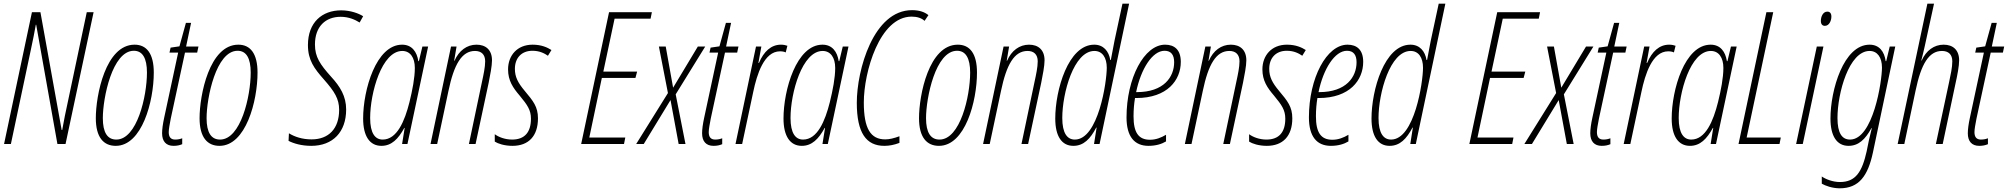

<svg xmlns="http://www.w3.org/2000/svg" viewBox="-20 -780 10876 1040"><path d="M2 0H39L147 -510C158 -563 168 -609 174 -646H176L291 0H335L487 -714H450L344 -212C337 -181 326 -127 317 -76H314L199 -714H153Z M607 10C749 10 813 -231 813 -387C813 -490 774 -538 709 -538C552 -538 499 -264 499 -140C499 -36 541 10 607 10ZM610 -24C562 -24 537 -62 537 -140C537 -249 588 -505 705 -505C752 -505 776 -465 776 -387C776 -258 722 -24 610 -24Z M920 10C938 10 953 7 967 1V-31C957 -27 944 -24 929 -24C905 -24 894 -38 894 -64C894 -81 899 -106 905 -138L982 -495H1048L1055 -528H988L1015 -656H987L952 -529L904 -522L898 -495H945L869 -141C862 -109 858 -79 858 -58C858 -14 880 10 920 10Z M1169 10C1311 10 1375 -231 1375 -387C1375 -490 1336 -538 1271 -538C1114 -538 1061 -264 1061 -140C1061 -36 1103 10 1169 10ZM1172 -24C1124 -24 1099 -62 1099 -140C1099 -249 1150 -505 1267 -505C1314 -505 1338 -465 1338 -387C1338 -258 1284 -24 1172 -24Z M1666 10C1783 10 1855 -65 1855 -187C1855 -258 1823 -311 1773 -365C1714 -431 1686 -471 1686 -539C1686 -637 1744 -689 1825 -689C1870 -689 1904 -673 1928 -658L1947 -692C1924 -707 1879 -724 1828 -724C1725 -724 1648 -659 1648 -536C1648 -454 1682 -409 1735 -349C1792 -284 1817 -245 1817 -185C1817 -83 1760 -25 1668 -25C1617 -25 1576 -39 1545 -58L1543 -17C1570 -3 1613 10 1666 10Z M2046 10C2101 10 2137 -27 2170 -87H2172L2158 0H2187L2299 -528H2268L2249 -449H2246C2238 -500 2211 -538 2158 -538C2017 -538 1947 -293 1947 -138C1947 -42 1983 10 2046 10ZM2053 -24C2012 -24 1985 -58 1985 -141C1985 -277 2048 -504 2159 -504C2202 -504 2227 -468 2227 -412C2227 -359 2214 -292 2198 -227C2172 -123 2130 -24 2053 -24Z M2312 0H2348L2409 -287C2439 -431 2481 -504 2553 -504C2587 -504 2608 -485 2608 -448C2608 -416 2599 -375 2591 -338L2520 0H2556L2627 -332C2635 -372 2645 -423 2645 -453C2645 -510 2611 -538 2561 -538C2509 -538 2466 -506 2442 -451H2440L2453 -528H2423Z M2756 10C2843 10 2894 -43 2894 -139C2894 -202 2868 -233 2822 -288C2786 -331 2769 -363 2769 -407C2769 -466 2805 -505 2864 -505C2903 -505 2929 -491 2948 -478L2967 -509C2945 -523 2913 -538 2865 -538C2781 -538 2732 -479 2732 -404C2732 -343 2759 -304 2795 -262C2837 -211 2856 -184 2856 -137C2856 -65 2823 -24 2754 -24C2715 -24 2680 -38 2660 -53V-13C2677 -2 2712 10 2756 10Z M3128 0H3360L3367 -35H3172L3240 -358H3422L3431 -392H3248L3309 -679H3504L3511 -714H3279Z M3426 0H3467L3612 -238L3656 0H3693L3640 -269L3800 -528H3760L3626 -305L3586 -528H3549L3598 -276Z M3845 10C3863 10 3878 7 3892 1V-31C3882 -27 3869 -24 3854 -24C3830 -24 3819 -38 3819 -64C3819 -81 3824 -106 3830 -138L3907 -495H3973L3980 -528H3913L3940 -656H3912L3877 -529L3829 -522L3823 -495H3870L3794 -141C3787 -109 3783 -79 3783 -58C3783 -14 3805 10 3845 10Z M3964 0H4000L4060 -282C4080 -378 4119 -502 4205 -502C4218 -502 4228 -500 4236 -496L4245 -532C4237 -535 4225 -538 4210 -538C4157 -538 4117 -501 4091 -439H4088L4104 -528H4075Z M4323 10C4378 10 4414 -27 4447 -87H4449L4435 0H4464L4576 -528H4545L4526 -449H4523C4515 -500 4488 -538 4435 -538C4294 -538 4224 -293 4224 -138C4224 -42 4260 10 4323 10ZM4330 -24C4289 -24 4262 -58 4262 -141C4262 -277 4325 -504 4436 -504C4479 -504 4504 -468 4504 -412C4504 -359 4491 -292 4475 -227C4449 -123 4407 -24 4330 -24Z M4770 10C4797 10 4823 5 4852 -6V-42C4822 -31 4798 -25 4775 -25C4696 -25 4659 -83 4659 -225C4659 -389 4744 -690 4918 -690C4948 -690 4972 -682 4988 -667L5009 -698C4988 -715 4960 -725 4920 -725C4711 -725 4621 -401 4621 -223C4621 -60 4672 10 4770 10Z M5066 10C5208 10 5272 -231 5272 -387C5272 -490 5233 -538 5168 -538C5011 -538 4958 -264 4958 -140C4958 -36 5000 10 5066 10ZM5069 -24C5021 -24 4996 -62 4996 -140C4996 -249 5047 -505 5164 -505C5211 -505 5235 -465 5235 -387C5235 -258 5181 -24 5069 -24Z M5305 0H5341L5402 -287C5432 -431 5474 -504 5546 -504C5580 -504 5601 -485 5601 -448C5601 -416 5592 -375 5584 -338L5513 0H5549L5620 -332C5628 -372 5638 -423 5638 -453C5638 -510 5604 -538 5554 -538C5502 -538 5459 -506 5435 -451H5433L5446 -528H5416Z M5794 10C5850 10 5886 -28 5918 -89H5920L5906 0H5936L6096 -760H6060L6017 -560C6010 -526 6003 -488 5997 -455H5994C5986 -503 5957 -538 5907 -538C5766 -538 5696 -292 5696 -138C5696 -42 5731 10 5794 10ZM5802 -24C5761 -24 5734 -58 5734 -141C5734 -275 5796 -504 5908 -504C5951 -504 5975 -468 5975 -413C5975 -336 5929 -24 5802 -24Z M6201 10C6241 10 6273 0 6296 -14V-50C6269 -34 6241 -23 6209 -23C6147 -23 6120 -62 6120 -150C6120 -187 6123 -219 6128 -249H6135C6303 -249 6376 -346 6376 -445C6376 -510 6342 -538 6291 -538C6178 -538 6082 -358 6082 -144C6082 -40 6125 10 6201 10ZM6138 -281H6134C6160 -407 6222 -505 6288 -505C6324 -505 6340 -482 6340 -443C6340 -363 6284 -281 6138 -281Z M6398 0H6434L6495 -287C6525 -431 6567 -504 6639 -504C6673 -504 6694 -485 6694 -448C6694 -416 6685 -375 6677 -338L6606 0H6642L6713 -332C6721 -372 6731 -423 6731 -453C6731 -510 6697 -538 6647 -538C6595 -538 6552 -506 6528 -451H6526L6539 -528H6509Z M6842 10C6929 10 6980 -43 6980 -139C6980 -202 6954 -233 6908 -288C6872 -331 6855 -363 6855 -407C6855 -466 6891 -505 6950 -505C6989 -505 7015 -491 7034 -478L7053 -509C7031 -523 6999 -538 6951 -538C6867 -538 6818 -479 6818 -404C6818 -343 6845 -304 6881 -262C6923 -211 6942 -184 6942 -137C6942 -65 6909 -24 6840 -24C6801 -24 6766 -38 6746 -53V-13C6763 -2 6798 10 6842 10Z M7189 10C7229 10 7261 0 7284 -14V-50C7257 -34 7229 -23 7197 -23C7135 -23 7108 -62 7108 -150C7108 -187 7111 -219 7116 -249H7123C7291 -249 7364 -346 7364 -445C7364 -510 7330 -538 7279 -538C7166 -538 7070 -358 7070 -144C7070 -40 7113 10 7189 10ZM7126 -281H7122C7148 -407 7210 -505 7276 -505C7312 -505 7328 -482 7328 -443C7328 -363 7272 -281 7126 -281Z M7507 10C7563 10 7599 -28 7631 -89H7633L7619 0H7649L7809 -760H7773L7730 -560C7723 -526 7716 -488 7710 -455H7707C7699 -503 7670 -538 7620 -538C7479 -538 7409 -292 7409 -138C7409 -42 7444 10 7507 10ZM7515 -24C7474 -24 7447 -58 7447 -141C7447 -275 7509 -504 7621 -504C7664 -504 7688 -468 7688 -413C7688 -336 7642 -24 7515 -24Z M7939 0H8171L8178 -35H7983L8051 -358H8233L8242 -392H8059L8120 -679H8315L8322 -714H8090Z M8237 0H8278L8423 -238L8467 0H8504L8451 -269L8611 -528H8571L8437 -305L8397 -528H8360L8409 -276Z M8656 10C8674 10 8689 7 8703 1V-31C8693 -27 8680 -24 8665 -24C8641 -24 8630 -38 8630 -64C8630 -81 8635 -106 8641 -138L8718 -495H8784L8791 -528H8724L8751 -656H8723L8688 -529L8640 -522L8634 -495H8681L8605 -141C8598 -109 8594 -79 8594 -58C8594 -14 8616 10 8656 10Z M8775 0H8811L8871 -282C8891 -378 8930 -502 9016 -502C9029 -502 9039 -500 9047 -496L9056 -532C9048 -535 9036 -538 9021 -538C8968 -538 8928 -501 8902 -439H8899L8915 -528H8886Z M9134 10C9189 10 9225 -27 9258 -87H9260L9246 0H9275L9387 -528H9356L9337 -449H9334C9326 -500 9299 -538 9246 -538C9105 -538 9035 -293 9035 -138C9035 -42 9071 10 9134 10ZM9141 -24C9100 -24 9073 -58 9073 -141C9073 -277 9136 -504 9247 -504C9290 -504 9315 -468 9315 -412C9315 -359 9302 -292 9286 -227C9260 -123 9218 -24 9141 -24Z M9397 0H9619L9626 -35H9441L9585 -714H9548Z M9865 -640C9888 -640 9900 -668 9900 -690C9900 -708 9892 -717 9878 -717C9854 -717 9843 -689 9843 -667C9843 -649 9851 -640 9865 -640ZM9709 0H9745L9857 -528H9821Z M9945 240C10050 240 10098 172 10125 46L10246 -528H10216L10197 -449H10194C10187 -500 10160 -538 10107 -538C9966 -538 9895 -292 9895 -138C9895 -42 9930 10 9993 10C10048 10 10084 -26 10117 -86H10119C10113 -60 10106 -32 10103 -19L10091 40C10066 152 10031 206 9946 206C9907 206 9868 190 9848 176V215C9867 226 9905 240 9945 240ZM10001 -24C9958 -24 9933 -58 9933 -141C9933 -275 9995 -504 10107 -504C10149 -504 10174 -469 10174 -414C10174 -339 10126 -24 10001 -24Z M10259 0H10295L10356 -289C10386 -433 10428 -504 10499 -504C10534 -504 10555 -485 10555 -448C10555 -415 10546 -375 10538 -337L10466 0H10503L10573 -331C10582 -371 10592 -422 10592 -453C10592 -509 10559 -538 10508 -538C10456 -538 10413 -506 10389 -452H10387C10394 -478 10400 -505 10406 -531L10456 -760H10420Z M10701 10C10719 10 10734 7 10748 1V-31C10738 -27 10725 -24 10710 -24C10686 -24 10675 -38 10675 -64C10675 -81 10680 -106 10686 -138L10763 -495H10829L10836 -528H10769L10796 -656H10768L10733 -529L10685 -522L10679 -495H10726L10650 -141C10643 -109 10639 -79 10639 -58C10639 -14 10661 10 10701 10Z"/></svg>

Font: Noto Sans ExtraCondensed ExtraLight
Style: Italic
Weight: 200
Width: 2
Italic angle: -12°
Designer: Monotype Design Team
Foundry: Monotype Imaging Inc.
Version: Version 2.013